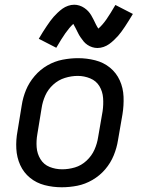

<svg xmlns="http://www.w3.org/2000/svg" viewBox="-20 -784 616 812"><path d="M241 8Q274 8 307 1.5Q340 -5 371 -23Q402 -41 425 -68Q448 -95 461 -127Q474 -159 479 -191L498 -301Q504 -338 502.5 -375Q501 -412 486.5 -444Q472 -476 445 -498Q418 -520 382.5 -529Q347 -538 310 -538Q278 -538 244.5 -531.5Q211 -525 180.5 -507.5Q150 -490 126.5 -462.5Q103 -435 90 -403.5Q77 -372 72 -339L54 -229Q47 -192 49 -155Q51 -118 65.5 -86Q80 -54 107 -32Q134 -10 169 -1Q204 8 241 8ZM243 -68Q215 -68 190 -78Q165 -88 151 -111Q137 -134 135 -161.5Q133 -189 138 -217L156 -327Q160 -354 171.5 -380Q183 -406 205 -426Q227 -446 254.5 -454.5Q282 -463 309 -463Q336 -463 361.5 -452.5Q387 -442 400.5 -419.5Q414 -397 416 -369.5Q418 -342 414 -314L395 -204Q391 -177 379.5 -151Q368 -125 346 -104.5Q324 -84 297 -76Q270 -68 243 -68ZM392 -581Q405 -581 418 -585.5Q431 -590 441.5 -597.5Q452 -605 462.5 -615Q473 -625 479.5 -632.5Q486 -640 493.5 -650Q501 -660 508.5 -671.5Q516 -683 524.5 -696.5Q533 -710 542 -725L468 -763Q446 -725 430 -702Q414 -679 396 -663Q391 -670 385.5 -681Q380 -692 376 -700.5Q372 -709 366 -719Q360 -729 353 -736.5Q346 -744 336.5 -750.5Q327 -757 316 -760.5Q305 -764 294 -764Q281 -764 268 -759.5Q255 -755 244.5 -747.5Q234 -740 223.5 -730Q213 -720 206.5 -712.5Q200 -705 192.5 -695Q185 -685 177.5 -673.5Q170 -662 161.5 -649Q153 -636 144 -620L218 -582Q240 -620 256.5 -643.5Q273 -667 290 -683Q294 -676 300 -664.5Q306 -653 310 -644.5Q314 -636 320.5 -626.5Q327 -617 333.5 -609Q340 -601 349.5 -594.5Q359 -588 370 -584.5Q381 -581 392 -581Z"/></svg>

Font: Iosevka Sparkle Oblique
Style: Regular
Weight: 400
Italic angle: -9°
Designer: Belleve Invis
Foundry: Belleve Invis
Version: Version 4.5.0; ttfautohint (v1.8.3)